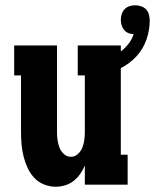

<svg xmlns="http://www.w3.org/2000/svg" viewBox="-20 -703 590 731"><path d="M192 8Q169 8 147 -1Q125 -10 109.5 -27Q94 -44 84.5 -65Q75 -86 69.5 -108.5Q64 -131 62 -154Q60 -177 60 -200V-416H34V-530H197V-200Q197 -185 199 -170Q201 -155 206.5 -141Q212 -127 223.5 -116.5Q235 -106 250 -106Q265 -106 276.5 -116.5Q288 -127 293.5 -141Q299 -155 301 -170Q303 -185 303 -200V-416H276V-530H440V-114H466V0H303V-73Q296 -56 285.5 -41Q275 -26 260.5 -14.5Q246 -3 228 2.5Q210 8 192 8ZM372 -416 354 -469Q375 -475 396 -483Q417 -491 435.5 -504Q454 -517 468 -534.5Q482 -552 489 -573Q479 -573 469 -577Q459 -581 452.5 -589Q446 -597 443 -607Q440 -617 440 -628Q440 -639 443.5 -649.5Q447 -660 454.5 -668Q462 -676 473 -679.5Q484 -683 495 -683Q506 -683 517.5 -679Q529 -675 536.5 -667Q544 -659 547 -647.5Q550 -636 550 -625Q550 -588 537.5 -552Q525 -516 499.5 -488.5Q474 -461 440.5 -444Q407 -427 372 -416Z"/></svg>

Font: Iosevka Slab Heavy
Style: Regular
Weight: 900
Monospace: yes
Designer: Belleve Invis
Foundry: Belleve Invis
Version: Version 11.1.0; ttfautohint (v1.8.3)